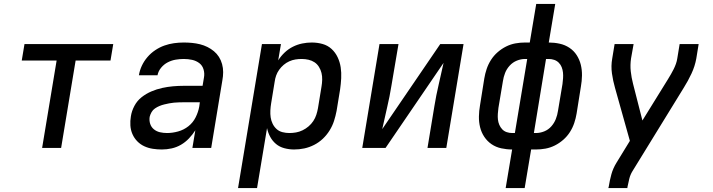

<svg xmlns="http://www.w3.org/2000/svg" viewBox="-20 -755 3640 980"><path d="M195 0 269 -446H91L105 -530H558L544 -446H366L292 0Z M806 8Q783 8 760 4.5Q737 1 716.5 -8.5Q696 -18 680.5 -34Q665 -50 656 -70.5Q647 -91 645.5 -114.5Q644 -138 648 -161Q652 -188 666 -214.5Q680 -241 703 -259Q726 -277 753 -288.5Q780 -300 807.5 -306Q835 -312 862.5 -314.5Q890 -317 918 -317H1014L1021 -359Q1025 -380 1019 -400.5Q1013 -421 997 -433Q981 -445 960.5 -449.5Q940 -454 918 -454Q898 -454 877 -450.5Q856 -447 836.5 -437Q817 -427 802.5 -409.5Q788 -392 784 -371H689Q693 -396 704 -419.5Q715 -443 732.5 -463.5Q750 -484 772.5 -499Q795 -514 819 -522.5Q843 -531 868 -534.5Q893 -538 918 -538Q939 -538 960 -536Q981 -534 1001 -529Q1021 -524 1039 -515Q1057 -506 1072 -493.5Q1087 -481 1097.5 -464.5Q1108 -448 1113.5 -428Q1119 -408 1119 -387Q1119 -366 1115 -345L1058 0H962L977 -90Q963 -68 944.5 -48.5Q926 -29 903.5 -16Q881 -3 856 2.5Q831 8 806 8ZM833 -76Q860 -76 889 -84Q918 -92 941.5 -110.5Q965 -129 978.5 -156Q992 -183 997 -211L1000 -233H918Q905 -233 892.5 -232.5Q880 -232 868 -231Q856 -230 843.5 -227.5Q831 -225 818.5 -222Q806 -219 794 -214Q782 -209 771 -201.5Q760 -194 753.5 -182.5Q747 -171 744 -159Q741 -140 746.5 -123Q752 -106 765.5 -95Q779 -84 796.5 -80Q814 -76 833 -76Z M1195 205 1317 -530H1414L1400 -447Q1414 -469 1433 -487Q1452 -505 1475 -516.5Q1498 -528 1522.5 -533Q1547 -538 1571 -538Q1600 -538 1626.5 -530.5Q1653 -523 1672.5 -505Q1692 -487 1703.5 -462.5Q1715 -438 1719 -411Q1723 -384 1721.5 -355.5Q1720 -327 1716 -299L1698 -189Q1693 -163 1685 -138Q1677 -113 1662.5 -89.5Q1648 -66 1628 -47Q1608 -28 1583.5 -15.5Q1559 -3 1533.5 2.5Q1508 8 1481 8Q1456 8 1431.5 1.5Q1407 -5 1389 -20Q1371 -35 1359.5 -56Q1348 -77 1343 -101L1292 205ZM1457 -76Q1474 -76 1491 -79Q1508 -82 1524.5 -90Q1541 -98 1555 -110Q1569 -122 1579 -137Q1589 -152 1594.5 -169Q1600 -186 1603 -203L1621 -313Q1624 -330 1624.5 -348Q1625 -366 1621 -382.5Q1617 -399 1608 -413.5Q1599 -428 1585.5 -437Q1572 -446 1555 -450Q1538 -454 1520 -454Q1504 -454 1488 -451.5Q1472 -449 1456.5 -442Q1441 -435 1428 -424Q1415 -413 1405 -399Q1395 -385 1389.5 -369.5Q1384 -354 1382 -338L1364 -228Q1361 -210 1360 -191.5Q1359 -173 1361.5 -156Q1364 -139 1371.5 -123.5Q1379 -108 1391.5 -96.5Q1404 -85 1421.5 -80.5Q1439 -76 1457 -76Z M1829 0 1917 -530H2014L1978 -318Q1969 -262 1956 -207Q1943 -152 1931 -96L2227 -530H2346L2258 0H2162L2197 -212Q2206 -268 2219 -323Q2232 -378 2244 -434L1948 0Z M2561 205 2594 8Q2566 8 2538.5 2Q2511 -4 2489 -19Q2467 -34 2452 -56.5Q2437 -79 2430.5 -105.5Q2424 -132 2424.5 -160.5Q2425 -189 2430 -217L2452 -355Q2456 -379 2464 -403Q2472 -427 2486 -449Q2500 -471 2520 -488.5Q2540 -506 2563 -517.5Q2586 -529 2610.5 -533.5Q2635 -538 2660 -538H2684L2717 -735H2814L2781 -538Q2809 -538 2836.5 -532Q2864 -526 2886.5 -511Q2909 -496 2923.5 -473.5Q2938 -451 2944.5 -424.5Q2951 -398 2950.5 -369.5Q2950 -341 2945 -313L2923 -175Q2919 -151 2911 -127Q2903 -103 2889 -81Q2875 -59 2855 -41.5Q2835 -24 2812 -12.5Q2789 -1 2764.5 3.5Q2740 8 2715 8H2691L2658 205ZM2594 -76H2608L2671 -454H2660Q2639 -454 2618 -445.5Q2597 -437 2581.5 -420Q2566 -403 2558 -382.5Q2550 -362 2547 -341L2524 -204Q2522 -189 2521 -174Q2520 -159 2521.5 -145Q2523 -131 2528.5 -118Q2534 -105 2543.5 -95Q2553 -85 2566.5 -80.5Q2580 -76 2594 -76ZM2705 -76H2715Q2737 -76 2758 -84.5Q2779 -93 2794 -110Q2809 -127 2817 -147.5Q2825 -168 2828 -189L2851 -326Q2853 -341 2854 -356Q2855 -371 2853.5 -385Q2852 -399 2847 -412Q2842 -425 2832 -435Q2822 -445 2808.5 -449.5Q2795 -454 2781 -454H2767Z M3085 205 3087 198Q3092 166 3100.5 135Q3109 104 3127 75L3195 -36L3119 -307Q3109 -342 3103.5 -380Q3098 -418 3105 -457L3117 -530H3214L3201 -457Q3196 -423 3199.5 -391Q3203 -359 3211 -328L3259 -140L3389 -350Q3397 -363 3404.5 -376Q3412 -389 3418.5 -402Q3425 -415 3430 -429Q3435 -443 3437 -457L3449 -530H3546L3534 -456Q3527 -417 3509.5 -379.5Q3492 -342 3470 -307L3208 119Q3197 137 3192 157.5Q3187 178 3183 198L3182 205Z"/></svg>

Font: Iosevka Curly MdExObl
Style: Regular
Weight: 500
Width: 7
Italic angle: -9°
Monospace: yes
Designer: Belleve Invis
Foundry: Belleve Invis
Version: Version 11.1.0; ttfautohint (v1.8.3)